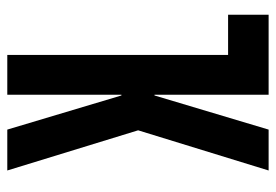

<svg xmlns="http://www.w3.org/2000/svg" viewBox="-138 -638 775 540"><g transform="rotate(90 250.0 -367.5)"><path d="M344 0 248 -321H246V0H134V-621H21V-735H246V-414H248L344 -735H459L346 -368L459 0Z"/></g></svg>

Font: Iosevka Heavy
Style: Regular
Weight: 900
Monospace: yes
Designer: Belleve Invis
Foundry: Belleve Invis
Version: Version 32.5.0; ttfautohint (v1.8.4)